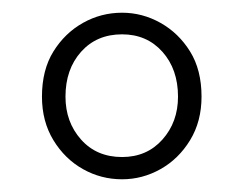

<svg xmlns="http://www.w3.org/2000/svg" viewBox="-20 -776 383 302"><path d="M172 -494Q139 -494 110.5 -510Q82 -526 64 -555.5Q46 -585 46 -624Q46 -666 64 -695Q82 -724 110.5 -740Q139 -756 172 -756Q204 -756 232.5 -740Q261 -724 279 -695Q297 -666 297 -624Q297 -585 279 -555.5Q261 -526 232.5 -510Q204 -494 172 -494ZM172 -529Q211 -529 235.5 -556.5Q260 -584 260 -624Q260 -667 235.5 -694.5Q211 -722 172 -722Q132 -722 107.5 -694.5Q83 -667 83 -624Q83 -584 107.5 -556.5Q132 -529 172 -529Z"/></svg>

Font: Noto Sans KR ExtraLight
Style: Regular
Weight: 250
Designer: Ryoko NISHIZUKA  (kana, bopomofo & ideographs); Paul D. Hunt (Latin, Greek & Cyrillic); Sandoll Communications , Soo-you
Foundry: Adobe
Version: Version 2.004-H2;hotconv 1.0.118;makeotfexe 2.5.65603